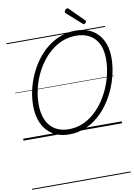

<svg xmlns="http://www.w3.org/2000/svg" viewBox="-171 -1380 1396 2001"><g transform="rotate(-10 526.5 -379.5)"><path d="M483 19Q409 19 350 -5Q291 -29 249 -75.5Q207 -122 184.5 -189Q162 -256 162 -340Q162 -420 180 -501.5Q198 -583 232.5 -660.5Q267 -738 316.5 -806Q366 -874 430 -925.5Q494 -977 570.5 -1006Q647 -1035 734 -1035Q808 -1035 867 -1011.5Q926 -988 967.5 -943.5Q1009 -899 1031 -835.5Q1053 -772 1053 -692Q1053 -613 1035 -529.5Q1017 -446 982.5 -366.5Q948 -287 898.5 -217Q849 -147 785.5 -94Q722 -41 646 -11Q570 19 483 19ZM489 -35Q565 -35 632.5 -63Q700 -91 756 -140Q812 -189 856.5 -253.5Q901 -318 932 -391Q963 -464 979 -540Q995 -616 995 -688Q995 -759 977 -814Q959 -869 924.5 -906Q890 -943 840.5 -962.5Q791 -982 728 -982Q652 -982 585 -955.5Q518 -929 461.5 -882Q405 -835 360 -773Q315 -711 284 -639.5Q253 -568 237 -492.5Q221 -417 221 -344Q221 -270 239 -212.5Q257 -155 291.5 -115.5Q326 -76 375.5 -55.5Q425 -35 489 -35ZM832 -1086Q828 -1086 825 -1088Q822 -1090 818 -1094L664 -1231Q659 -1236 658 -1239Q657 -1242 657 -1246Q657 -1253 662 -1260.5Q667 -1268 675 -1273.5Q683 -1279 690 -1279Q694 -1279 697 -1277Q700 -1275 704 -1270L851 -1123Q856 -1120 856.5 -1116.5Q857 -1113 857 -1111Q857 -1104 848 -1095Q839 -1086 832 -1086ZM0 510H1043V520H0ZM0 -20H1043V0H0ZM0 -505H1043V-500H0ZM0 -1030H1043V-1020H0Z"/></g></svg>

Font: Playwrite CO Guides
Style: Regular
Weight: 400
Designer: Veronika Burian, José Scaglione
Foundry: TypeTogether
Version: Version 1.003